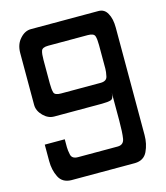

<svg xmlns="http://www.w3.org/2000/svg" viewBox="-113 -847 806 933"><g transform="rotate(-15 290.0 -380.0)"><path d="M49.8 -120.1Q49.8 -118.2 49.8 -117.2Q49.8 -72.3 67.4 -37.1Q85 -1 129.9 0Q236.3 0 450.2 0Q495.1 -1 512.7 -38.1Q530.3 -75.2 530.3 -120.1Q530.3 -299.8 530.3 -660.2Q530.3 -705.1 514.6 -732.4Q500 -759.8 469.7 -759.8Q356.4 -759.8 129.9 -759.8Q99.6 -759.8 75.2 -732.4Q49.8 -705.1 49.8 -660.2Q49.8 -573.2 49.8 -400.4Q49.8 -370.1 75.2 -344.7Q99.6 -320.3 129.9 -320.3Q210 -320.3 370.1 -320.3Q400.4 -320.3 415 -325.2Q429.7 -330.1 429.7 -360.4Q429.7 -315.4 429.7 -285.2Q429.7 -254.9 429.7 -219.7Q429.7 -160.2 424.8 -129.9Q419.9 -99.6 389.6 -99.6Q323.2 -99.6 190.4 -99.6Q160.2 -99.6 155.3 -122.1Q150.4 -144.5 150.4 -160.2Q150.4 -172.9 150.4 -200.2Q116.2 -200.2 49.8 -200.2Q49.8 -172.9 49.8 -120.1ZM190.4 -419.9Q160.2 -419.9 155.3 -434.6Q150.4 -450.2 150.4 -480.5Q150.4 -519.5 150.4 -599.6Q150.4 -629.9 155.3 -644.5Q160.2 -660.2 190.4 -660.2Q256.8 -660.2 389.6 -660.2Q419.9 -660.2 424.8 -644.5Q429.7 -629.9 429.7 -599.6Q429.7 -559.6 429.7 -480.5Q429.7 -464.8 424.8 -442.4Q419.9 -419.9 389.6 -419.9Q323.2 -419.9 190.4 -419.9Z"/></g></svg>

Font: Alibu-Mazigh Belqasem 1
Style: Bold
Weight: 400
Designer: Mazigh Mubarik Belqasem
Version: Version 1.0